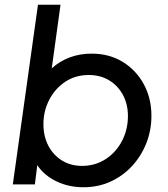

<svg xmlns="http://www.w3.org/2000/svg" viewBox="-20 -777 708 809"><path d="M332 12Q270 12 218.5 -12.5Q167 -37 137 -81L127 0H34L140 -757H235L198 -489Q231 -519 273.5 -535Q316 -551 366 -551Q441 -551 497.5 -516Q554 -481 586 -422Q618 -363 618 -289Q618 -228 596.5 -173.5Q575 -119 536 -77Q497 -35 445 -11.5Q393 12 332 12ZM326 -78Q381 -78 425 -106.5Q469 -135 494 -183Q519 -231 519 -288Q519 -338 498 -377Q477 -416 440 -438.5Q403 -461 354 -461Q298 -461 255 -432.5Q212 -404 187.5 -356.5Q163 -309 163 -254Q163 -202 184 -162.5Q205 -123 241.5 -100.5Q278 -78 326 -78Z"/></svg>

Font: Plus Jakarta Sans Medium
Style: Italic
Weight: 500
Italic angle: -8°
Designer: Gumpita Rahayu
Foundry: Tokotype
Version: Version 2.071; ttfautohint (v1.8.4.7-5d5b);gftools[0.9.29]